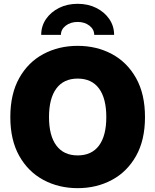

<svg xmlns="http://www.w3.org/2000/svg" viewBox="-20 -978 815 1008"><path d="M387.7 9.8Q288.6 9.8 208.3 -33.2Q127.9 -76.2 81.1 -159.4Q34.2 -242.7 34.2 -363.3Q34.2 -484.9 81.1 -568.4Q127.9 -651.9 208.3 -694.6Q288.6 -737.3 387.7 -737.3Q486.8 -737.3 566.9 -694.6Q647 -651.9 694.1 -568.4Q741.2 -484.9 741.2 -363.3Q741.2 -242.2 694.1 -158.9Q647 -75.7 566.9 -33Q486.8 9.8 387.7 9.8ZM387.7 -162.1Q461.4 -162.1 499.8 -213.9Q538.1 -265.6 538.1 -363.3Q538.1 -461.4 499.8 -513.4Q461.4 -565.4 387.7 -565.4Q314.5 -565.4 275.9 -513.4Q237.3 -461.4 237.3 -363.3Q237.3 -265.6 275.9 -213.9Q314.5 -162.1 387.7 -162.1ZM387.7 -958Q442.4 -958 485.6 -936.3Q528.8 -914.6 554 -877.7Q579.1 -840.8 579.1 -794.9H474.6Q474.6 -823.7 449.5 -843.3Q424.3 -862.8 387.7 -862.8Q350.6 -862.8 325.2 -843.3Q299.8 -823.7 299.8 -794.9H196.3Q196.3 -840.8 221.4 -877.7Q246.6 -914.6 289.8 -936.3Q333 -958 387.7 -958Z"/></svg>

Font: Inter Black
Style: Regular
Weight: 900
Designer: Rasmus Andersson
Foundry: rsms
Version: Version 4.000;git-a52131595